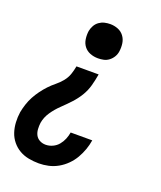

<svg xmlns="http://www.w3.org/2000/svg" viewBox="-139 -616 778 928"><g transform="rotate(20 250.0 -152.5)"><path d="M267 -352Q245 -352 226 -359.5Q207 -367 195 -382.5Q183 -398 180 -419Q177 -440 180 -461Q183 -476 190.5 -489.5Q198 -503 210.5 -512Q223 -521 237.5 -524.5Q252 -528 267 -528Q288 -528 307 -520.5Q326 -513 338 -497Q350 -481 353 -460.5Q356 -440 353 -419Q351 -404 343 -390.5Q335 -377 322.5 -367.5Q310 -358 295.5 -355Q281 -352 267 -352ZM172 223Q145 223 119 218Q93 213 71.5 200.5Q50 188 34 168.5Q18 149 10 125Q2 101 0.5 74Q-1 47 3 21Q7 0 14 -21.5Q21 -43 31.5 -62.5Q42 -82 55.5 -100.5Q69 -119 84.5 -135.5Q100 -152 118 -166.5Q136 -181 150.5 -199Q165 -217 172 -237.5Q179 -258 183 -280H297Q292 -250 284 -220.5Q276 -191 260 -164.5Q244 -138 222 -114.5Q200 -91 177 -69Q154 -47 136 -20.5Q118 6 113 36Q111 52 112 68.5Q113 85 120 98.5Q127 112 141 119.5Q155 127 172 127Q190 127 207.5 119Q225 111 237 96.5Q249 82 256 65Q263 48 266 30H377Q373 55 364.5 79Q356 103 343 125.5Q330 148 311 167Q292 186 269 199Q246 212 221 217.5Q196 223 172 223Z"/></g></svg>

Font: Iosevka Gothic
Style: Bold Italic
Weight: 700
Italic angle: -9°
Monospace: yes
Designer: Belleve Invis
Foundry: Belleve Invis
Version: Version 15.5.1; ttfautohint (v1.8.4)